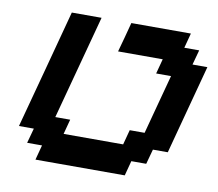

<svg xmlns="http://www.w3.org/2000/svg" viewBox="-72 -709 902 794"><g transform="rotate(10 379.5 -312.5)"><path d="M125 0H500L516.6 -62.5H579.1L596.2 -125H658.7Q675.3 -187.5 708.7 -312.5Q742.2 -437.5 758.8 -500H696.3L713.4 -562.5H650.9L667.5 -625H417.5Q412.1 -604 400.9 -562.3Q389.6 -520.5 383.8 -500H571.3L554.7 -437.5H617.2Q606 -396 583.7 -312.5Q561.5 -229 550.3 -187.5H487.8L471.2 -125H221.2L237.8 -187.5H175.3L292.5 -625H167.5Q145.5 -542 100.8 -375Q56.2 -208 33.7 -125H96.2L79.1 -62.5H141.6Z"/></g></svg>

Font: Faithful 32x
Style: Oblique
Weight: 400
Foundry: Faithful Resource Pack
Version: Version 1.0; January 27, 2023